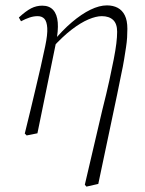

<svg xmlns="http://www.w3.org/2000/svg" viewBox="-20 -495 538 713"><path d="M72 1Q83 -43 93 -85Q103 -127 112.5 -167Q122 -207 131 -246Q140 -285 148 -324Q157 -367 155.5 -391Q154 -415 145 -425Q136 -435 120 -435Q105 -435 90 -430Q75 -425 58 -416L50 -430Q76 -454 95.5 -464Q115 -474 137 -474Q163 -474 177.5 -458Q192 -442 194.5 -411.5Q197 -381 188 -337L119 0L79 8ZM295 191 360 -87Q376 -150 386 -196Q396 -242 402.5 -275.5Q409 -309 412 -333.5Q415 -358 415 -377Q415 -407 400 -421Q385 -435 358 -435Q337 -435 308.5 -423Q280 -411 246 -385Q212 -359 173 -316L167 -337H174Q211 -382 247 -412.5Q283 -443 316 -459Q349 -475 377 -475Q400 -475 417 -466Q434 -457 443.5 -438Q453 -419 453 -388Q453 -372 452 -355.5Q451 -339 448 -319.5Q445 -300 441 -275Q437 -250 430 -218Q423 -186 415 -144L345 188L301 198Z"/></svg>

Font: Source Serif 4 36pt Light
Style: Italic
Weight: 300
Italic angle: -12°
Designer: Frank Grießhammer
Foundry: Adobe Systems Incorporated
Version: Version 4.004;hotconv 1.0.116;makeotfexe 2.5.65601